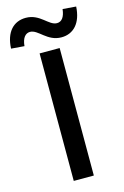

<svg xmlns="http://www.w3.org/2000/svg" viewBox="-190 -989 693 1072"><g transform="rotate(-15 156.0 -452.5)"><path d="M97 -715V22H213V-715ZM-50 -782 26 -776C30 -823 50 -845 76 -845C124 -845 156 -770 239 -770C309 -770 357 -821 362 -915L285 -921C280 -875 262 -853 235 -853C187 -853 156 -927 73 -927C2 -927 -46 -876 -50 -782Z"/></g></svg>

Font: コーポレート・ロゴ ver3 Medium
Style: Regular
Weight: 500
Designer: [KANA_main] LOGOTYPE.JP [Source Han Sans] Ryoko NISHIZUKA 西塚涼子 (kana, bopomofo & ideographs); Paul D. Hunt (Latin, Greek
Version: Version 12.001;FEAKit 1.0